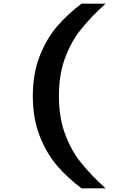

<svg xmlns="http://www.w3.org/2000/svg" viewBox="-20 -821 660 1041"><path d="M552.3 200H421.6Q349.4 145.5 292.5 80.9Q235.6 16.3 196.8 -79.5Q157.9 -175.4 157.9 -300.5Q157.9 -425.1 196.8 -521Q235.6 -616.8 292.7 -681.7Q349.8 -746.6 421.6 -801H552.3Q471.2 -727.8 417.7 -660.3Q364.2 -592.8 331.8 -504Q299.4 -415.2 299.4 -300.5Q299.4 -185.8 331.8 -97Q364.2 -8.2 417.7 59.3Q471.2 126.8 552.3 200Z"/></svg>

Font: Monaspace Xenon Var ExtraLight
Style: Regular
Weight: 200
Designer: Riley Cran and the Lettermatic Team
Version: Version 1.200 (Monaspace Xenon Var)